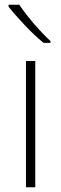

<svg xmlns="http://www.w3.org/2000/svg" viewBox="-20 -786 257 806"><path d="M128 0H89V-530H128ZM61 -766Q75 -745 97.5 -716.5Q120 -688 145.5 -660.5Q171 -633 192 -613V-606H163Q143 -622 122.5 -641.5Q102 -661 82.5 -682Q63 -703 45.5 -722.5Q28 -742 16 -758V-766Z"/></svg>

Font: Noto Sans Hebrew ExtraLight
Style: Regular
Weight: 250
Designer: Monotype Design Team
Foundry: Monotype Imaging Inc.
Version: Version 2.003